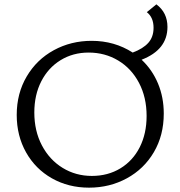

<svg xmlns="http://www.w3.org/2000/svg" viewBox="-20 -855 831 884"><path d="M57 -326Q57 -425 103 -503Q149 -581 228 -624Q307 -667 402 -667Q507 -667 591 -613Q639 -631 663 -658Q687 -685 687 -727Q687 -775 656 -799L700 -835Q751 -797 751 -731Q751 -626 632 -580Q681 -534 707.5 -470.5Q734 -407 734 -332Q734 -232 688.5 -154.5Q643 -77 564 -34Q485 9 390 9Q295 9 219 -34Q143 -77 100 -153.5Q57 -230 57 -326ZM655 -321Q655 -407 620 -473.5Q585 -540 524 -576.5Q463 -613 388 -613Q316 -613 259 -578Q202 -543 170 -480.5Q138 -418 138 -337Q138 -252 173 -185.5Q208 -119 268.5 -82Q329 -45 403 -45Q477 -45 534.5 -80Q592 -115 623.5 -177.5Q655 -240 655 -321Z"/></svg>

Font: LXGW Bright TC
Style: Regular
Weight: 400
Designer: Christian Thalmann (Catharsis Fonts)
Foundry: LXGW / Christian Thalmann (Catharsis Fonts) / Fontworks Inc.
Version: Version 5.501